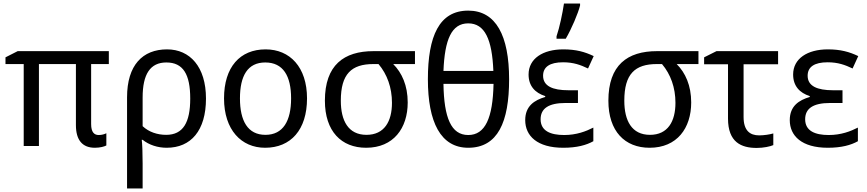

<svg xmlns="http://www.w3.org/2000/svg" viewBox="-20 -825 4902 1085"><path d="M538 -62C513 -62 495 -77 495 -124V-463H595V-536H80L11 -501V-463H114V0H200V-463H409V-118C409 -33 446 10 516 10C546 10 570 3 581 -3V-72C571 -67 556 -62 538 -62Z M1144 -268C1144 -448 1053 -546 924 -546C786 -546 698 -457 698 -275V240H786V98C786 38 784 -13 781 -35H786C822 -6 871 10 922 10C1059 10 1144 -87 1144 -268ZM920 -472C1015 -472 1055 -405 1055 -268C1055 -133 1015 -63 919 -63C869 -63 821 -79 786 -112V-274C786 -406 829 -472 920 -472Z M1715 -269C1715 -446 1618 -546 1481 -546C1336 -546 1246 -446 1246 -269C1246 -91 1344 10 1478 10C1623 10 1715 -91 1715 -269ZM1336 -269C1336 -396 1379 -472 1479 -472C1580 -472 1625 -396 1625 -269C1625 -142 1580 -63 1480 -63C1380 -63 1336 -142 1336 -269Z M2284 -246C2284 -342 2251 -414 2202 -463H2325V-536H2091C1923 -536 1816 -457 1816 -256C1816 -83 1909 10 2049 10C2204 10 2284 -101 2284 -246ZM1906 -256C1906 -407 1966 -463 2090 -463H2119C2168 -405 2195 -330 2195 -244C2195 -139 2152 -63 2051 -63C1948 -63 1906 -143 1906 -256Z M2857 -377C2857 -623 2783 -765 2626 -765C2462 -765 2398 -621 2398 -377C2398 -135 2470 10 2626 10C2793 10 2857 -135 2857 -377ZM2626 -693C2720 -693 2761 -602 2768 -424H2486C2493 -602 2532 -693 2626 -693ZM2626 -62C2529 -62 2489 -160 2486 -351H2769C2765 -158 2722 -62 2626 -62Z M3125 -606H3177C3210 -662 3247 -750 3258 -794V-805H3167C3159 -751 3142 -669 3125 -620ZM3246 -315H3192C3104 -315 3049 -338 3049 -397C3049 -447 3087 -473 3162 -473C3221 -473 3261 -458 3303 -438L3335 -508C3285 -532 3235 -546 3163 -546C3048 -546 2967 -494 2967 -404C2967 -339 3004 -300 3061 -282V-277C3000 -259 2948 -226 2948 -146C2948 -57 3016 10 3163 10C3240 10 3294 -5 3333 -27V-104C3292 -83 3238 -62 3168 -62C3091 -62 3035 -85 3035 -151C3035 -212 3080 -243 3176 -243H3246Z M3886 -246C3886 -342 3853 -414 3804 -463H3927V-536H3693C3525 -536 3418 -457 3418 -256C3418 -83 3511 10 3651 10C3806 10 3886 -101 3886 -246ZM3508 -256C3508 -407 3568 -463 3692 -463H3721C3770 -405 3797 -330 3797 -244C3797 -139 3754 -63 3653 -63C3550 -63 3508 -143 3508 -256Z M4377 -536H4029L3959 -501V-462H4094V-155C4094 -21 4169 11 4256 11C4294 11 4332 3 4350 -5V-71C4330 -65 4297 -60 4270 -60C4218 -60 4182 -87 4182 -164V-462H4377Z M4741 -315H4687C4599 -315 4544 -338 4544 -397C4544 -447 4582 -473 4657 -473C4716 -473 4756 -458 4798 -438L4830 -508C4780 -532 4730 -546 4658 -546C4543 -546 4462 -494 4462 -404C4462 -339 4499 -300 4556 -282V-277C4495 -259 4443 -226 4443 -146C4443 -57 4511 10 4658 10C4735 10 4789 -5 4828 -27V-104C4787 -83 4733 -62 4663 -62C4586 -62 4530 -85 4530 -151C4530 -212 4575 -243 4671 -243H4741Z"/></svg>

Font: Noto Sans Thai
Style: Regular
Weight: 400
Designer: Monotype Design Team
Foundry: Monotype Imaging Inc.
Version: Version 1.901